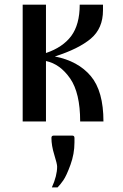

<svg xmlns="http://www.w3.org/2000/svg" viewBox="-20 -520 526 822"><path d="M298.8 89.8V70.3C298.8 63.8 295.6 60.5 289.1 60.5H210C203.5 60.5 200.2 63.8 200.2 70.3C200.2 92.4 204.3 116.5 212.4 142.6C220.5 168.6 224.6 185.5 224.6 193.4C224.6 219.4 217.1 249 202.1 282.2H226.6C233.7 275.1 241.9 265 251 252C260.1 238.9 270.3 216.8 281.7 185.5C293.1 154.3 298.8 122.4 298.8 89.8ZM77.1 -500V0H176.8V-258.8C217.1 -250.3 251.6 -225.4 280.3 -184.1C308.9 -142.7 323.2 -81.4 323.2 0H422.9C422.9 -86.6 404.8 -151.4 368.7 -194.3C332.5 -237.3 281.2 -265.3 214.8 -278.3C282.6 -299.8 333.8 -325.2 368.7 -354.5C403.5 -383.8 420.9 -424.2 420.9 -475.6V-500H321.3C321.3 -443.4 309.2 -398.8 285.2 -366.2C261.1 -333.7 224.9 -309.2 176.8 -293V-500Z"/></svg>

Font: TriodPostnaja
Style: Medium
Weight: 500
Version: 20110805; ttfautohint (v0.96) -l 8 -r 50 -G 200 -x 14 -w "G"